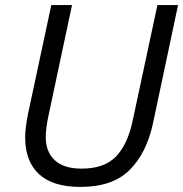

<svg xmlns="http://www.w3.org/2000/svg" viewBox="-20 -734 728 764"><path d="M299.8 9.8Q189.9 9.8 135 -41.3Q80.1 -92.3 80.1 -187.5Q80.1 -223.6 91.3 -279.8L184.1 -713.9H266.6L173.3 -275.4Q168 -252.9 165 -228.5Q162.1 -204.1 162.1 -188.5Q162.1 -129.4 198.2 -96.2Q234.4 -63 304.7 -63Q394.5 -63 440.9 -110.6Q487.3 -158.2 507.3 -251L606.4 -713.9H688.5L588.9 -244.1Q563.5 -125 495.8 -57.6Q428.2 9.8 299.8 9.8Z"/></svg>

Font: Open Sans
Style: Italic
Weight: 400
Italic angle: -12°
Designer: Monotype Design Team
Foundry: Monotype Imaging Inc.
Version: Version 3.000; ttfautohint (v1.8.4)